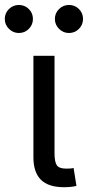

<svg xmlns="http://www.w3.org/2000/svg" viewBox="-65 -764 360 786"><path d="M197.8 2.4Q132.8 2.4 102.3 -28.3Q71.8 -59.1 71.8 -119.6V-535.6H158.2V-137.2Q158.2 -101.1 167.7 -87.4Q177.2 -73.7 206.1 -73.7Q216.8 -73.7 223.6 -74.2Q230.5 -74.7 236.3 -76.2L248 -2.9Q238.3 -0.5 224.9 1Q211.4 2.4 197.8 2.4ZM217.3 -628.9Q193.8 -628.9 176.8 -645.8Q159.7 -662.6 159.7 -686.5Q159.7 -710.4 176.8 -727.1Q193.8 -743.7 217.3 -743.7Q241.2 -743.7 258.1 -727.1Q274.9 -710.4 274.9 -686.5Q274.9 -662.6 258.1 -645.8Q241.2 -628.9 217.3 -628.9ZM12.2 -628.9Q-11.2 -628.9 -28.3 -645.8Q-45.4 -662.6 -45.4 -686.5Q-45.4 -710.4 -28.3 -727.1Q-11.2 -743.7 12.2 -743.7Q36.1 -743.7 53 -727.1Q69.8 -710.4 69.8 -686.5Q69.8 -662.6 53 -645.8Q36.1 -628.9 12.2 -628.9Z"/></svg>

Font: Inter 20pt
Style: Regular
Weight: 400
Version: Version 4.001;git-66647c0bb